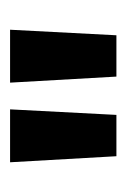

<svg xmlns="http://www.w3.org/2000/svg" viewBox="45 -840 251 381"><g transform="rotate(-90 170.5 -649.5)"><path d="M209 -544 197 -755H302L291 -544ZM51 -544 39 -755H144L133 -544Z"/></g></svg>

Font: DM Sans 18pt SemiBold
Style: Regular
Weight: 600
Designer: Colophon Foundry, Jonny Pinhorn
Foundry: Colophon Foundry
Version: Version 4.004;gftools[0.9.30]